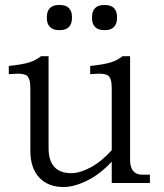

<svg xmlns="http://www.w3.org/2000/svg" viewBox="-20 -730 653 766"><path d="M173.8 -138.2Q173.8 -89.4 196.8 -64.2Q219.7 -39.1 264.2 -39.1Q298.8 -39.1 342.5 -62.7Q386.2 -86.4 425.8 -130.9V-368.2Q425.8 -386.2 424.8 -397Q423.8 -407.7 420.2 -416.3Q416.5 -424.8 411.6 -428.5Q406.7 -432.1 395.8 -434.3Q384.8 -436.5 372.8 -436Q360.8 -435.5 339.8 -434.1V-466.8Q394 -472.7 420.7 -480.7Q447.3 -488.8 469.2 -505.9H499V-90.8Q499 -63 511.2 -48.1Q523.4 -33.2 545.9 -33.2H578.1V0H425.8V-85Q378.9 -34.7 327.4 -9.3Q275.9 16.1 232.9 16.1Q172.4 16.1 136.7 -21.5Q101.1 -59.1 101.1 -128.9V-368.2Q101.1 -386.2 100.1 -397Q99.1 -407.7 95.5 -416.3Q91.8 -424.8 86.9 -428.5Q82 -432.1 71 -434.3Q60.1 -436.5 48.1 -436Q36.1 -435.5 15.1 -434.1V-466.8Q69.3 -472.7 95.5 -480.7Q121.6 -488.8 144 -505.9H173.8ZM167 -657.2V-663.1Q167 -685.5 179.2 -697.8Q191.4 -710 213.9 -710H220.2Q242.7 -710 254.9 -697.8Q267.1 -685.5 267.1 -663.1V-657.2Q267.1 -634.8 254.9 -622.3Q242.7 -609.9 220.2 -609.9H213.9Q191.4 -609.9 179.2 -622.3Q167 -634.8 167 -657.2ZM347.2 -657.2V-663.1Q347.2 -685.5 359.4 -697.8Q371.6 -710 394 -710H399.9Q422.4 -710 434.6 -697.8Q446.8 -685.5 446.8 -663.1V-657.2Q446.8 -634.8 434.6 -622.3Q422.4 -609.9 399.9 -609.9H394Q371.6 -609.9 359.4 -622.3Q347.2 -634.8 347.2 -657.2Z"/></svg>

Font: LT Superior Serif
Style: Regular
Weight: 400
Designer: Daniel Lyons
Foundry: LyonsType
Version: Version 2.120;FEAKit 1.0